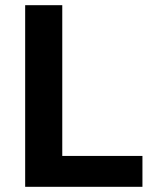

<svg xmlns="http://www.w3.org/2000/svg" viewBox="-20 -720 580 740"><path d="M77 -700H220V-119H529V0H77Z"/></svg>

Font: 
Style: 㨦
Weight: 700
Designer: A.Korolkova, Vitaly Kuzmin
Foundry: ParaType Ltd
Version: Version 2.000